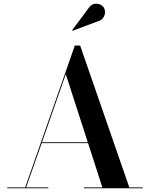

<svg xmlns="http://www.w3.org/2000/svg" viewBox="-20 -1009 804 1029"><path d="M507.5 -896C540 -904.5 551.5 -944 536.5 -968.5C522.5 -990.5 480 -1002 456 -967L366.5 -847L369 -844ZM19 -4.5V0H239V-4.5H120L203.5 -242H452L528.5 -4.5H429.5V0H745V-4.5H673L409.5 -765H381L115 -4.5ZM332.5 -611.5 450.5 -246.5H205Z"/></svg>

Font: Bodoni* 36pt Medium
Style: Regular
Weight: 500
Version: Version 2.3